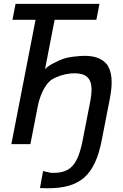

<svg xmlns="http://www.w3.org/2000/svg" viewBox="-20 -750 642 999"><path d="M228 229.5C396.5 229.5 473.6 164.1 509.8 -22.5L551.8 -238.3C557.6 -269.5 561 -297.4 561 -321.8C561 -355.5 555.2 -382.8 543 -404.3C540.5 -409.7 537.1 -414.1 533.2 -418.5C507.8 -446.8 470.2 -459.5 420.4 -459.5C410.6 -459.5 404.8 -459 396.5 -458.5C339.8 -454.6 311 -446.8 288.1 -435.5C264.6 -424.3 264.6 -423.8 262.2 -422.9C239.3 -411.6 230 -404.8 214.4 -390.6L264.2 -647H481.4L497.6 -730H61L44.9 -647H165L39.1 0H138.2L176.3 -195.8C187 -251 209.5 -298.3 235.4 -324.2C245.1 -334 254.9 -340.3 272.9 -348.1C305.7 -362.3 337.9 -368.7 367.7 -368.7C427.7 -368.7 456.5 -343.3 456.5 -282.7C456.5 -266.6 454.6 -247.6 450.2 -225.6L410.6 -22.5C385.3 107.9 346.7 149.4 256.8 149.4C247.1 149.4 244.6 148.9 240.7 148.4L204.1 140.1C193.8 198.2 188.5 228 188 228.5C193.4 229 213.4 229.5 228 229.5Z"/></svg>

Font: Hack
Style: Oblique
Weight: 400
Italic angle: -12°
Monospace: yes
Designer: Christopher Simpkins
Foundry: Christopher Simpkins
Version: Version 2.010